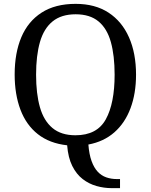

<svg xmlns="http://www.w3.org/2000/svg" viewBox="-20 -745 782 995"><path d="M559 230Q519 230 480 219Q441 208 408.5 183Q376 158 354.5 115Q333 72 328 8Q237 -2 176.5 -49.5Q116 -97 86 -176.5Q56 -256 56 -359Q56 -470 90.5 -552Q125 -634 195.5 -679.5Q266 -725 372 -725Q473 -725 542.5 -679.5Q612 -634 648.5 -551.5Q685 -469 685 -358Q685 -261 656.5 -184.5Q628 -108 573 -59.5Q518 -11 438 4Q442 55 454.5 89.5Q467 124 486 144.5Q505 165 530.5 174Q556 183 586 183H602V230ZM371 -44Q483 -44 528.5 -127Q574 -210 574 -358Q574 -457 554.5 -527Q535 -597 490.5 -634Q446 -671 372 -671Q298 -671 252.5 -634Q207 -597 187 -527Q167 -457 167 -358Q167 -259 187 -189Q207 -119 252 -81.5Q297 -44 371 -44Z"/></svg>

Font: Noto Serif Sinhala
Style: Regular
Weight: 400
Designer: Jelle Bosma - Monotype Design Team
Foundry: Monotype Imaging Inc.
Version: Version 2.006